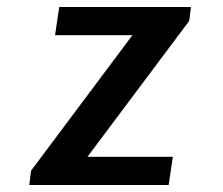

<svg xmlns="http://www.w3.org/2000/svg" viewBox="-20 -531 640 551"><path d="M64 0 69 -41 360 -430H138L150 -511H528L523 -471L231 -81H476L464 0Z"/></svg>

Font: Chivo Mono Medium
Style: Italic
Weight: 500
Italic angle: -8.05°
Monospace: yes
Designer: Hector Gatti
Foundry: Omnibus-Type
Version: Version 1.008